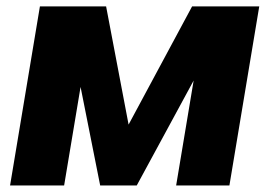

<svg xmlns="http://www.w3.org/2000/svg" viewBox="-20 -565 815 585"><path d="M101.6 -545.5H303.3L371.8 -185.4L565.3 -545.5H769.9L679 0H516.7L570 -319.6L396.7 0H285.2L225.5 -300.1L175.4 0H10.7Z"/></svg>

Font: Inter P Extra Bold
Style: Italic
Weight: 800
Italic angle: 9.39999°
Designer: Rasmus Andersson
Foundry: rsms
Version: Version 3.018;git-588b23468